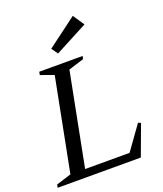

<svg xmlns="http://www.w3.org/2000/svg" viewBox="-194 -1057 987 1165"><g transform="rotate(-20 299.0 -474.5)"><path d="M-26 0 -22 -20 93 -56 71 -32 195 -668 207 -644 106 -680 110 -700H390L386 -681L268 -644L290 -668L166 -32L152 -50H474L445 -34L567 -204L584 -197L511 0ZM255 -765 226 -806 417 -949 466 -876Z"/></g></svg>

Font: Wittgenstein
Style: Italic
Weight: 400
Italic angle: -11°
Designer: Jörg Drees
Foundry: Jörg Drees
Version: Version 1.500